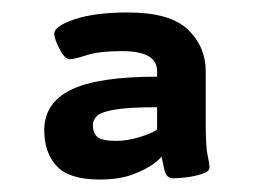

<svg xmlns="http://www.w3.org/2000/svg" viewBox="-20 -728 420 308"><path d="M140 -440Q91 -440 71 -461.5Q51 -483 51 -519Q51 -563 94 -584Q137 -605 232 -605V-614Q232 -646 176 -646Q139 -646 119 -639.5Q99 -633 92 -633Q84 -633 75.5 -649.5Q67 -666 67 -674Q67 -686 99.5 -697Q132 -708 185 -708Q253 -708 281.5 -680.5Q310 -653 310 -614V-531Q310 -492 313 -479Q316 -466 316 -459Q316 -453 304 -449Q292 -445 278.5 -443.5Q265 -442 258 -442Q247 -442 244 -454.5Q241 -467 239 -477Q238 -474 226 -465Q214 -456 192.5 -448Q171 -440 140 -440ZM167 -502Q183 -502 202 -507.5Q221 -513 232 -520V-556Q185 -556 163 -552Q141 -548 135 -541.5Q129 -535 129 -527Q129 -515 136 -508.5Q143 -502 167 -502Z"/></svg>

Font: Asap Expanded
Style: Bold
Weight: 700
Width: 7
Designer: Pablo Cosgaya
Foundry: Omnibus-Type
Version: Version 3.001; ttfautohint (v1.8.4.7-5d5b)